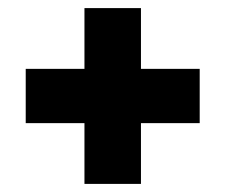

<svg xmlns="http://www.w3.org/2000/svg" viewBox="-20 -617 556 474"><path d="M188.5 -163V-313H43.5V-447H188.5V-597H328V-447H473V-313H328V-163Z"/></svg>

Font: Encode Sans Cnd XBd
Style: Regular
Weight: 800
Width: 3
Designer: Multiple Designers
Foundry: Impallari Type
Version: Version 3.002; ttfautohint (v1.8.3) -l 8 -r 50 -G 200 -x 14 